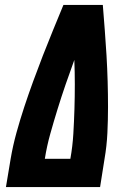

<svg xmlns="http://www.w3.org/2000/svg" viewBox="-20 -755 540 775"><path d="M4 0 23 -114Q32 -167 46.5 -219.5Q61 -272 78 -323.5Q95 -375 114 -427Q133 -479 153 -530.5Q173 -582 194 -633Q215 -684 236 -735H395Q399 -684 403 -633Q407 -582 410 -530.5Q413 -479 414.5 -427Q416 -375 416 -323Q416 -271 413.5 -218.5Q411 -166 402 -114L384 0ZM161 -114H264Q273 -164 276 -214.5Q279 -265 280.5 -315Q282 -365 282 -414.5Q282 -464 280 -513Q262 -464 245 -414.5Q228 -365 212.5 -315Q197 -265 183 -215Q169 -165 161 -114Z"/></svg>

Font: Iosevka Curly Slab HvObl
Style: Regular
Weight: 900
Italic angle: -9°
Monospace: yes
Designer: Belleve Invis
Foundry: Belleve Invis
Version: Version 11.1.0; ttfautohint (v1.8.3)